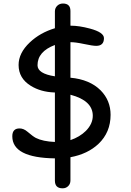

<svg xmlns="http://www.w3.org/2000/svg" viewBox="-20 -860 733 1074"><path d="M287.1 -433.1V-608.4Q189.9 -571.8 189.9 -495.1Q189.9 -447.8 287.1 -433.1ZM374 -330.1V-76.2Q425.8 -93.8 460.4 -127.9Q499 -167 499 -212.4Q499 -297.4 374 -330.1ZM374 -798.8V-716.3H376Q422.9 -716.3 482.9 -700.2Q561.5 -679.2 561.5 -646.5Q561.5 -603.5 518.1 -603.5Q498.5 -603.5 449.5 -614Q400.4 -624.5 374 -624V-425.3Q481.9 -415.5 543 -354.5Q598.6 -297.9 598.6 -217.8Q598.6 -119.6 530.8 -55.2Q470.7 1.5 374 19.5V149.4Q374 168.5 361.6 180.9Q349.1 193.4 330.1 193.4Q287.1 193.4 287.1 150.4V25.9Q48.8 22.5 48.8 -97.7Q48.8 -141.6 89.4 -141.6Q112.3 -141.6 133.3 -123.5Q164.6 -96.7 180.7 -88.4Q219.7 -68.8 287.1 -65.9V-342.8H283.2Q207.5 -345.7 152.3 -379.9Q84 -421.9 84 -496.6Q84 -563.5 146.5 -622.6Q204.1 -677.2 287.1 -702.1V-795.9Q287.1 -814.9 300 -827.6Q313 -840.3 332 -840.3Q374 -840.3 374 -798.8Z"/></svg>

Font: Candra Sangkala
Style: Regular
Weight: 400
Designer: R.S. Wihananto
Foundry: R.S. Wihananto
Version: Version 2.0.1